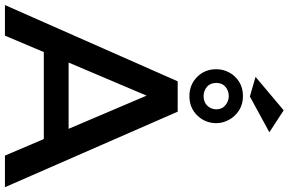

<svg xmlns="http://www.w3.org/2000/svg" viewBox="-216 -954 1170 778"><g transform="rotate(90 369.0 -565.0)"><path d="M738.5 0H610.5L543.5 -157.5H191L124.5 0H0.5L309.5 -700H432.5ZM502 -258 367.5 -574 233.5 -258ZM369.5 -747.5Q323.5 -747.5 292 -778.5Q260.5 -809.5 260.5 -856.5Q260.5 -884.5 273.8 -909Q287 -933.5 311.5 -949Q336 -964.5 369.5 -964.5Q402.5 -964.5 427 -948.8Q451.5 -933 465.2 -908.2Q479 -883.5 479 -856.5Q479 -811.5 448 -779.5Q417 -747.5 369.5 -747.5ZM371 -992.5 291.5 -1015.5 427 -1129.5 516 -1071.5ZM369.5 -805Q394.5 -805 408.8 -820.5Q423 -836 423 -856.5Q423 -880 406.2 -893.5Q389.5 -907 369.5 -907Q348 -907 332 -893.8Q316 -880.5 316 -856.5Q316 -832 332 -818.5Q348 -805 369.5 -805Z"/></g></svg>

Font: Argentum Novus Medium
Style: Regular
Weight: 500
Designer: Julieta Ulanovsky (font) & Cristiano Sobral (main changes)
Foundry: Julieta Ulanovsky (font) & Cristiano Sobral (main changes)
Version: Version 3.00;November 27, 2020;FontCreator 13.0.0.2655 64-bi